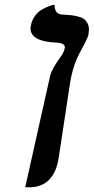

<svg xmlns="http://www.w3.org/2000/svg" viewBox="-20 -579 390 799"><path d="M85 200.2 189 -265.1Q198.2 -297.4 235.8 -347.2Q246.6 -363.3 249 -377.9Q250 -378.9 250 -381.8Q250 -400.4 212.9 -401.9Q106.9 -406.2 106.9 -461.9Q106.9 -465.3 108.9 -475.1Q113.3 -495.6 124.8 -511.7Q136.2 -527.8 149.9 -536.4Q163.6 -544.9 176.8 -550.5Q189.9 -556.2 198.2 -557.6L207 -559.1Q207 -545.4 210.7 -536.6Q214.4 -527.8 220.7 -524.2Q227.1 -520.5 232.2 -519.3Q237.3 -518.1 244.1 -518.1Q264.2 -517.1 275.4 -515.9Q286.6 -514.6 303 -510.7Q319.3 -506.8 328.1 -500.7Q336.9 -494.6 343.5 -483.4Q350.1 -472.2 350.1 -456.1Q350.1 -449.7 348.1 -434.1Q345.2 -419.9 312 -359.9Q288.1 -315.4 275.9 -257.8Q275.4 -254.4 273.9 -247.1Q272.5 -240.7 272 -236.8L225.1 71.8Q224.1 77.1 222.2 89.8Q200.7 195.3 109.9 200.2Z"/></svg>

Font: Linux Libertine G
Style: Semibold Italic
Weight: 600
Italic angle: -11.5°
Designer: Philipp H. Poll
Foundry: Philipp H. Poll
Version: Version 5.1.1